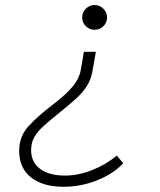

<svg xmlns="http://www.w3.org/2000/svg" viewBox="-20 -547 626 753"><path d="M229.5 185.5Q147.5 185.5 101.3 148.4Q55.2 111.3 55.2 44.9Q55.2 -10.7 90.1 -50Q125 -89.4 188.5 -137.7Q239.3 -176.3 265.1 -207.8Q291 -239.3 296.4 -271L309.1 -343.8H356L342.8 -269Q336.9 -234.9 320.3 -209Q303.7 -183.1 276.9 -158.9Q250 -134.8 212.4 -104.5Q177.2 -76.2 152.6 -54.2Q127.9 -32.2 115 -10Q102.1 12.2 102.1 41.5Q102.1 88.9 137.2 115.2Q172.4 141.6 235.8 141.6Q286.6 141.6 341.3 120.1Q396 98.6 438 63L463.4 93.3Q424.3 134.8 360.8 160.2Q297.4 185.5 229.5 185.5ZM351.1 -430.2Q331.1 -430.2 316.7 -444.3Q302.2 -458.5 302.2 -478.5Q302.2 -498.5 316.7 -512.9Q331.1 -527.3 351.1 -527.3Q371.1 -527.3 385.5 -512.9Q399.9 -498.5 399.9 -478.5Q399.9 -458.5 385.5 -444.3Q371.1 -430.2 351.1 -430.2Z"/></svg>

Font: Cascadia Mono ExtraLight
Style: Italic
Weight: 200
Italic angle: -10°
Monospace: yes
Designer: Aaron Bell
Foundry: Saja Typeworks
Version: Version 2404.023; ttfautohint (v1.8.4)